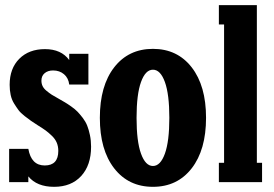

<svg xmlns="http://www.w3.org/2000/svg" viewBox="-20 -700 1055 738"><path d="M205.1 -320.8Q220.7 -312 229.7 -306.6Q238.8 -301.3 253.7 -290.8Q268.6 -280.3 277.6 -271Q286.6 -261.7 297.9 -247.1Q309.1 -232.4 315.2 -217Q321.3 -201.7 325.7 -180.7Q330.1 -159.7 330.1 -136.2Q330.1 -64.9 292 -23.4Q253.9 18.1 188 18.1Q121.6 18.1 88.9 -22V0H15.1V-127.9H88.9Q100.1 -64 151.9 -64Q204.1 -64 204.1 -120.1Q204.1 -137.2 198.2 -151.4Q192.4 -165.5 179.4 -178Q166.5 -190.4 155.5 -198.5Q144.5 -206.5 124 -219.2Q106.4 -230.5 98.4 -236.1Q90.3 -241.7 74.7 -253.9Q59.1 -266.1 51.3 -276.6Q43.5 -287.1 34.2 -302Q24.9 -316.9 21 -335Q17.1 -353 17.1 -374Q17.1 -437 54.2 -474.1Q91.3 -511.2 152.8 -511.2Q215.3 -511.2 246.1 -469.2V-493.2H319.8V-375H246.1Q243.2 -399.9 226.1 -414.6Q209 -429.2 184.1 -429.2Q164.1 -429.2 151.6 -418.7Q139.2 -408.2 139.2 -390.1Q139.2 -378.4 143.8 -368.9Q148.4 -359.4 159.2 -350.6Q169.9 -341.8 179 -335.9Q188 -330.1 205.1 -320.8Z M716.8 -53Q661.6 18.1 567.9 18.1Q474.1 18.1 418.9 -53Q363.8 -124 363.8 -247.1Q363.8 -370.1 418.9 -441.2Q474.1 -512.2 567.9 -512.2Q661.6 -512.2 716.8 -441.2Q772 -370.1 772 -247.1Q772 -124 716.8 -53ZM522 -109.4Q539.1 -62 567.9 -62Q596.7 -62 613.8 -109.4Q630.9 -156.7 630.9 -247.1Q630.9 -337.4 613.8 -384.8Q596.7 -432.1 567.9 -432.1Q539.1 -432.1 522 -384.8Q504.9 -337.4 504.9 -247.1Q504.9 -156.7 522 -109.4Z M987.3 0H821.3V-74.2H841.3V-606H821.3V-680.2H967.3V-74.2H987.3Z"/></svg>

Font: Margherita Black
Style: Regular
Weight: 900
Designer: James Puckett
Foundry: Dunwich Type Founders
Version: Version 1.008;hotconv 1.0.109;makeotfexe 2.5.65596